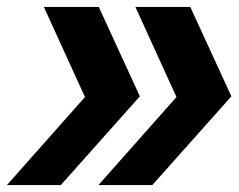

<svg xmlns="http://www.w3.org/2000/svg" viewBox="-71 -536 691 556"><path d="M480 -516 599 -257 370 0H214L440 -255L321 -516ZM215 -516 334 -257 105 0H-51L175 -255L56 -516Z"/></svg>

Font: Red Hat Mono
Style: Italic
Weight: 400
Italic angle: -12°
Monospace: yes
Designer: Pentagram, MCKL
Foundry: MCKL
Version: Version 1.030